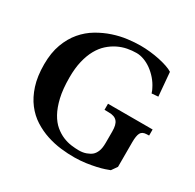

<svg xmlns="http://www.w3.org/2000/svg" viewBox="-157 -893 1091 1072"><g transform="rotate(30 389.0 -357.0)"><path d="M683.6 -522.9 642.1 -519.5Q639.2 -529.3 635.7 -537.1Q632.3 -544.9 629.9 -548.8Q616.7 -575.7 596.7 -598.6Q576.7 -621.6 553.7 -638.2Q530.8 -654.8 505.6 -664.1Q480.5 -673.3 457 -673.3Q428.7 -673.3 398.4 -667.5Q368.2 -661.6 339.6 -647.5Q311 -633.3 285.6 -610.6Q260.3 -587.9 241.2 -553.7Q222.2 -519.5 211.2 -473.6Q200.2 -427.7 200.2 -367.7Q200.2 -293.5 212.6 -240.2Q225.1 -187 245.4 -150.6Q265.6 -114.3 291.7 -92.5Q317.9 -70.8 345.5 -59.3Q373 -47.9 399.9 -44.4Q426.8 -41 448.7 -41Q475.1 -41 495.8 -48.8Q516.6 -56.6 528.8 -66.9Q541.5 -77.6 549.8 -97.9Q558.1 -118.2 558.1 -152.8V-225.6Q558.1 -248 554.2 -263.7Q550.3 -279.3 541.7 -289.3Q533.2 -299.3 519.5 -304Q505.9 -308.6 486.3 -308.6L460 -309.1V-348.1H747.6V-309.1L732.9 -308.6Q704.1 -308.1 694.3 -289.6Q684.6 -271 684.6 -230V-70.8L659.2 -34.7Q648.4 -30.3 628.7 -23.7Q608.9 -17.1 581.8 -11Q554.7 -4.9 521 0Q487.3 4.9 448.2 5.4Q406.2 5.9 359.9 0.5Q313.5 -4.9 268.1 -19.8Q222.7 -34.7 181.6 -60.8Q140.6 -86.9 109.4 -127.7Q78.1 -168.5 59.6 -225.8Q41 -283.2 41 -360.8Q41 -435.5 61.8 -491.5Q82.5 -547.4 116.5 -587.2Q150.4 -627 194.1 -652.8Q237.8 -678.7 283.7 -693.8Q329.6 -709 374.3 -714.6Q418.9 -720.2 455.1 -720.2Q486.3 -720.2 518.1 -716.8Q549.8 -713.4 578.6 -707.3Q607.4 -701.2 631.3 -693.1Q655.3 -685.1 670.4 -675.3Z"/></g></svg>

Font: Varendra
Style: Regular
Weight: 700
Designer: Jacob Thomas
Foundry: Bangla Type Foundry
Version: Version 1.008